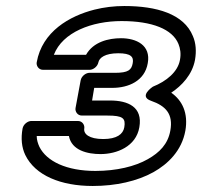

<svg xmlns="http://www.w3.org/2000/svg" viewBox="-20 -583 671 638"><path d="M443 -160C455 -228 405 -249 346 -249H286L293 -291H353C407 -291 461 -314 471 -373C482 -433 433 -456 382 -456C341 -456 290 -444 266 -401H159C188 -476 285 -513 384 -513C486 -513 553 -486 573 -437C579 -422 582 -405 578 -384C571 -344 533 -313 488 -295C488 -295 439 -263 482 -248C531 -231 556 -204 546 -149C538 -104 510 -76 471 -54C429 -30 367 -15 297 -15C201 -15 135 -47 111 -95C106 -106 102 -118 102 -131H209C218 -83 271 -71 314 -71C368 -71 432 -96 443 -160ZM393 -160C389 -137 368 -121 323 -121C276 -121 257 -138 260 -156C262 -167 254 -181 239 -181H84C73 -181 58 -171 55 -156C49 -123 52 -93 64 -68C97 0 182 35 288 35C365 35 436 19 490 -11C538 -38 584 -82 596 -149C606 -207 586 -249 549 -275C584 -298 619 -335 628 -384C633 -413 631 -440 621 -463C591 -537 500 -563 393 -563C359 -563 326 -559 294 -551C211 -530 120 -478 102 -376C100 -365 108 -351 123 -351H278C289 -351 304 -361 307 -376C310 -391 329 -406 373 -406C415 -406 425 -394 421 -373C417 -351 407 -341 362 -341H277C266 -341 251 -331 248 -316L231 -224C229 -213 237 -199 252 -199H337C389 -199 398 -190 393 -160Z"/></svg>

Font: Asimov
Style: WidOuIt
Weight: 500
Designer: Google
Version: Version 2.000980; 2014